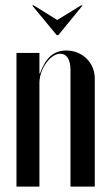

<svg xmlns="http://www.w3.org/2000/svg" viewBox="-20 -691 407 711"><path d="M99 -671 190 -561H196L286 -671H280L192 -617L105 -671ZM128 -419H126V-495H41V0H126V-384C126 -435 166 -492 203 -492C227 -492 241 -471 241 -432V0H331V-400C331 -459 285 -504 225 -504C179 -504 149 -477 128 -419Z"/></svg>

Font: Moniqa SemBd Display
Style: Regular
Weight: 600
Designer: Rajesh Rajput
Foundry: Rajesh Rajput
Version: Version 1.000